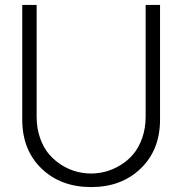

<svg xmlns="http://www.w3.org/2000/svg" viewBox="-20 -740 736 775"><path d="M348.1 15.1Q225.1 15.1 147.5 -59.8Q69.8 -134.8 69.8 -257.3V-720.2H127.9V-269.5Q127.9 -222.2 141.8 -182.6Q155.8 -143.1 178.2 -117.2Q200.7 -91.3 229.7 -73.2Q258.8 -55.2 288.8 -47.4Q318.8 -39.6 348.1 -39.6Q377.4 -39.6 407.2 -47.6Q437 -55.7 466.3 -73.5Q495.6 -91.3 517.8 -117.4Q540 -143.6 554 -182.9Q567.9 -222.2 567.9 -269.5V-720.2H626V-257.3Q626 -135.3 548.3 -60.1Q470.7 15.1 348.1 15.1Z"/></svg>

Font: Manrope Light
Style: Regular
Weight: 300
Designer: Mikhail Sharanda
Foundry: Mikhail Sharanda
Version: Version 4.505;FEAKit 1.0